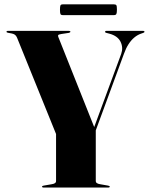

<svg xmlns="http://www.w3.org/2000/svg" viewBox="-20 -838 667 858"><path d="M405.5 -248.5 235 -228 56 -670Q52.5 -678.5 46.5 -682.8Q40.5 -687 32 -688.5L16 -691.5Q12.5 -692 10.8 -693.2Q9 -694.5 9 -696Q9 -697.5 10.5 -698.8Q12 -700 15 -700H288.5Q291.5 -700 293 -699Q294.5 -698 294.5 -696.5Q294.5 -692.5 287 -691L254 -686Q242 -684 240.2 -681.2Q238.5 -678.5 240.5 -673L404 -262.5L395 -254L521.5 -597Q531.5 -625 518.8 -651.2Q506 -677.5 469 -687.5L455.5 -691Q452 -692 450.8 -693Q449.5 -694 449.5 -696Q449.5 -697.5 450.8 -698.8Q452 -700 454.5 -700H620.5Q623 -700 624.2 -699Q625.5 -698 625.5 -696.5Q625.5 -694.5 624.2 -693.2Q623 -692 620 -691L610 -687.5Q594 -682 580 -670.2Q566 -658.5 554.2 -640.2Q542.5 -622 533.5 -596.5ZM230.5 -251.5 408 -257V-29.5Q408 -23 413.2 -19.5Q418.5 -16 429 -14.5L463 -8.5Q470.5 -7 470.5 -4Q470.5 -2.5 469 -1.2Q467.5 0 464.5 0H174Q171 0 169.5 -1.2Q168 -2.5 168 -4Q168 -7.5 175 -8.5L209.5 -14.5Q220.5 -16 225.5 -19.5Q230.5 -23 230.5 -29ZM248 -794.5Q248 -809.5 250.2 -814Q252.5 -818.5 260.5 -818.5H489.5Q497.5 -818.5 500 -814.5Q502.5 -810.5 502.5 -795Q502.5 -780.5 500 -775.5Q497.5 -770.5 489.5 -770.5H260.5Q252.5 -770.5 250.2 -775.2Q248 -780 248 -794.5Z"/></svg>

Font: Fraunces 120pt
Style: Bold
Weight: 700
Version: Version 1.000;[b76b70a41]